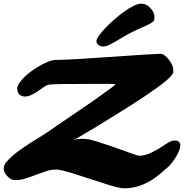

<svg xmlns="http://www.w3.org/2000/svg" viewBox="-54 -955 995 1038"><path d="M615.2 -890.6Q676.8 -935.1 709 -935.1Q732.9 -935.1 749.5 -920.4Q781.2 -893.1 781.2 -861.8Q781.2 -856 778.8 -843.8Q769.5 -832 741.2 -818.8L691.9 -796.9Q652.8 -779.3 618.2 -758.8L564.9 -727.5Q524.4 -703.6 506.3 -703.6Q488.3 -703.6 477.8 -712.6Q467.3 -721.7 467.3 -732.2Q467.3 -742.7 480.2 -761.2Q493.2 -779.8 514.2 -802Q535.2 -824.2 561.8 -847.9Q588.4 -871.6 615.2 -890.6ZM342.8 -196.3Q361.8 -204.6 387.7 -204.6Q413.6 -204.6 430.7 -200.7Q447.8 -196.8 469.2 -190.4Q534.7 -169.4 561.5 -159.7L652.8 -127Q692.4 -112.8 698.2 -112.8Q729 -112.8 765.6 -130.6Q802.2 -148.4 831.3 -168.5Q860.4 -188.5 871.1 -191.9Q881.8 -195.3 893.6 -195.3Q905.3 -195.3 913.8 -187.7Q922.4 -180.2 920.9 -166.3Q919.4 -152.3 912.8 -136.7Q906.2 -121.1 896 -104.5Q874 -69.8 853 -50.8L809.1 -13.2Q718.3 63 617.7 63Q590.3 63 526.4 42.5L375.5 -6.3Q278.3 -38.6 250.2 -38.6Q222.2 -38.6 195.3 -29.5Q168.5 -20.5 141.1 -10Q113.8 0.5 85.2 9.5Q56.6 18.6 35.4 18.6Q14.2 18.6 3.7 12.5Q-6.8 6.3 -15.1 -3.4Q-36.1 -26.9 -34.2 -45.2Q-32.2 -63.5 -18.6 -80.1Q-4.9 -96.7 15.1 -113.8Q35.2 -130.9 58.8 -147.7Q82.5 -164.6 104.5 -178.7L167.5 -217.8Q173.8 -221.7 194.8 -235.4L450.7 -410.2Q569.3 -494.1 569.3 -498Q569.3 -501.5 550.8 -501.5Q481.4 -501.5 432.9 -501.5Q384.3 -501.5 356.4 -501H303.2Q214.8 -500 203.6 -495.8Q192.4 -491.7 177.2 -480.5L146 -459Q107.9 -433.1 82.5 -433.1Q50.8 -433.1 42 -459Q33.7 -483.4 49.8 -505.6Q65.9 -527.8 84.2 -544.7Q102.5 -561.5 125.2 -577.1Q147.9 -592.8 170.4 -604.5Q220.2 -630.9 243.2 -630.9Q266.1 -630.9 297.6 -632.3Q329.1 -633.8 368.9 -636Q408.7 -638.2 454.6 -641.6L546.4 -647.5Q592.8 -650.4 636.7 -653.6Q680.7 -656.7 717.3 -659.2L780.8 -662.6Q807.1 -664.1 815.7 -664.1Q824.2 -664.1 835.7 -655.8Q847.2 -647.5 857.9 -633.8Q886.2 -598.1 882.8 -564.5Q880.4 -536.6 735.8 -439.5L647.9 -381.8L468.3 -270.5Z"/></svg>

Font: Sarina
Style: Regular
Weight: 400
Designer: James Grieshaber
Foundry: James Grieshaber
Version: Version 1.001